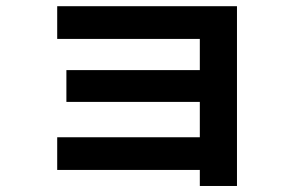

<svg xmlns="http://www.w3.org/2000/svg" viewBox="-20 -580 978 631"><path d="M636.7 -21.5H168V-128.9H636.7V-245.1H198.2V-349.6H636.7V-452.1H168V-559.6H758.8V31.2H636.7Z"/></svg>

Font: Pretendard
Style: Bold
Weight: 700
Designer: Base glyphs from Inter by Rasmus Andersson; Hangeul glyphs from Noto Sans CJK(Source Han Sans) by Jang Soo-young and Kan
Foundry: Kil Hyung-jin
Version: Version 1.309